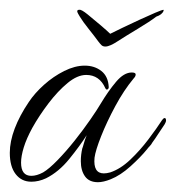

<svg xmlns="http://www.w3.org/2000/svg" viewBox="-20 -365 359 392"><path d="M314 -345Q314 -345 314 -343Q311 -335 299 -331Q286 -321 261 -306Q236 -291 219 -280Q213 -276 206.5 -273Q200 -270 195 -270Q190 -270 187 -273Q184 -276 181 -280Q173 -291 161 -306Q149 -321 143 -331Q142 -333 139.5 -337Q137 -341 138 -343Q138 -345 142 -345Q146 -346 159 -335.5Q172 -325 186 -313Q200 -301 205 -296Q213 -300 229.5 -308Q246 -316 264.5 -324.5Q283 -333 297 -339Q311 -345 314 -345ZM180 7Q162 7 153.5 -5Q145 -17 145 -36Q145 -49 148 -62Q149 -64 151 -71.5Q153 -79 157 -89Q143 -67 121.5 -40.5Q100 -14 74 -1Q59 6 44 6Q24 6 12 -9.5Q0 -25 0 -53Q0 -76 10 -102.5Q20 -129 39 -157Q51 -175 70 -192Q89 -209 111 -220Q133 -231 153 -231Q173 -231 187 -220Q201 -209 202 -187Q202 -184 199.5 -182.5Q197 -181 195 -185Q183 -212 156 -212Q138 -212 118 -195.5Q98 -179 79 -154Q60 -129 46 -104Q34 -82 28.5 -64Q23 -46 23 -33Q23 -6 44 -6Q55 -6 68 -13Q80 -20 97.5 -38Q115 -56 132.5 -78Q150 -100 164.5 -121Q179 -142 186 -154Q201 -179 217 -198Q233 -217 249 -217Q257 -217 257 -213Q257 -209 253 -205Q233 -181 215.5 -148.5Q198 -116 186.5 -87Q175 -58 173 -43Q170 -11 192 -11Q195 -11 198 -11.5Q201 -12 205 -13Q226 -20 246 -39Q266 -58 283 -80.5Q300 -103 311 -120Q314 -124 316 -124Q319 -124 319 -119Q319 -116 316 -111Q309 -101 303 -91.5Q297 -82 291 -74Q289 -70 286 -67Q283 -64 280 -60Q267 -44 246.5 -25.5Q226 -7 206 1Q191 7 180 7Z"/></svg>

Font: Waterfall
Style: Regular
Weight: 400
Designer: Robert E. Leuschke
Foundry: Robert E. Leuschke
Version: Version 1.010; ttfautohint (v1.8.3)